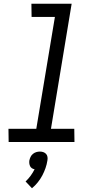

<svg xmlns="http://www.w3.org/2000/svg" viewBox="-20 -755 540 1021"><path d="M376 0H26L25 -70H173L272 -665H148L147 -735H361L251 -70H375ZM150 246 116 210Q131 196 143 179.5Q155 163 164 145Q156 144 149.5 139.5Q143 135 140 128.5Q137 122 136 114.5Q135 107 136 99Q138 89 142.5 79.5Q147 70 155 63.5Q163 57 172.5 54Q182 51 192 51Q202 51 210.5 54Q219 57 225 63.5Q231 70 232.5 79.5Q234 89 232 99Q229 119 222 139Q215 159 205 178Q195 197 181 214.5Q167 232 150 246Z"/></svg>

Font: Iosevka Oblique
Style: Regular
Weight: 400
Italic angle: -9°
Monospace: yes
Designer: Belleve Invis
Foundry: Belleve Invis
Version: Version 32.5.0; ttfautohint (v1.8.4)